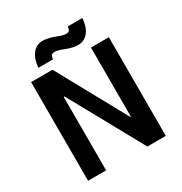

<svg xmlns="http://www.w3.org/2000/svg" viewBox="-201 -1032 1118 1180"><g transform="rotate(-30 358.5 -442.5)"><path d="M354 -866.2Q395 -849.1 418 -849.1Q434.6 -849.1 440.9 -858.2Q447.3 -867.2 448.2 -883.8H551.8Q547.9 -824.2 520.3 -788.6Q492.7 -752.9 446.8 -752.9Q411.1 -752.9 362.8 -772Q321.8 -789.1 298.8 -789.1Q282.2 -789.1 276.1 -780Q270 -771 268.1 -753.9H165Q168.9 -813.5 196.5 -849.1Q224.1 -884.8 270 -884.8Q285.6 -884.8 303 -881.3Q320.3 -877.9 327.4 -875.5Q334.5 -873 354 -866.2ZM82 0V-700.2H233.9L502.9 -210H506.8V-700.2H633.8V0H502.9L215.8 -521H210V0Z"/></g></svg>

Font: Fixel Text SemiBold
Style: Regular
Weight: 600
Width: 4
Designer: AlfaBravo + MacPaw
Foundry: Kyrylo Tkachov, Marchela Mozhyna, Serhii Makarenko, Maria Weinstein, Zakhar Kryvoshyya
Version: Version 1.211